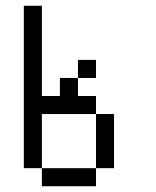

<svg xmlns="http://www.w3.org/2000/svg" viewBox="-20 -645 540 665"><path d="M312.5 -375V-437.5H250V-375H187.5V-312.5H125V-625H62.5V-62.5H125V0H312.5V-62.5H125V-250H312.5V-62.5H375V-250H312.5V-312.5H250V-375Z"/></svg>

Font: CalcUnifontExMono
Style: Regular
Weight: 500
Version: Version 15.0.06